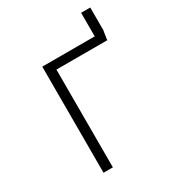

<svg xmlns="http://www.w3.org/2000/svg" viewBox="-159 -728 738 818"><g transform="rotate(-30 210.5 -319.0)"><path d="M412 -522H411L405 -481H155V0H109V-522H367V-638H412Z"/></g></svg>

Font: FiraGO ExtraLight
Style: Regular
Weight: 200
Designer: bBox Type
Foundry: bBox Type GmbH
Version: Version 1.001